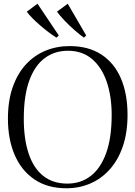

<svg xmlns="http://www.w3.org/2000/svg" viewBox="-20 -998 726 1029"><path d="M336 11Q234.5 11 164.5 -36.5Q94.5 -84 58.5 -168Q22.5 -252 22.5 -362Q22.5 -457.5 47.8 -530Q73 -602.5 118 -651.8Q163 -701 223.2 -726Q283.5 -751 353 -751Q454 -751 523.2 -705.8Q592.5 -660.5 628 -577.8Q663.5 -495 663.5 -382.5Q663.5 -287.5 638.5 -214.2Q613.5 -141 568.8 -90.8Q524 -40.5 464.5 -14.8Q405 11 336 11ZM341 -14Q413 -14 466.2 -55Q519.5 -96 549 -177.8Q578.5 -259.5 578.5 -382.5Q578.5 -481 552.2 -558.8Q526 -636.5 473.8 -681.2Q421.5 -726 344 -726Q272.5 -726 219.2 -686.2Q166 -646.5 136.8 -565.8Q107.5 -485 107.5 -362Q107.5 -253 133.5 -175Q159.5 -97 211.5 -55.5Q263.5 -14 341 -14ZM282.5 -796.5Q265 -807 242 -824.2Q219 -841.5 195.8 -861.5Q172.5 -881.5 153.2 -901Q134 -920.5 123.5 -935.5L181 -978L295 -808L283.5 -796.5ZM429.5 -796.5Q408.5 -811 380 -836Q351.5 -861 325.5 -888.2Q299.5 -915.5 285.5 -935.5L343 -978L442 -808L430.5 -796.5Z"/></svg>

Font: Merriweather 144pt Light
Style: Regular
Weight: 300
Version: Version 2.100